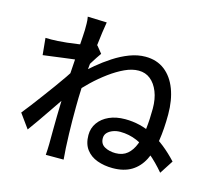

<svg xmlns="http://www.w3.org/2000/svg" viewBox="-117 -941 1234 1124"><g transform="rotate(15 500.0 -378.5)"><path d="M926 -28Q882 -80 836 -118.5Q790 -157 741 -178Q692 -199 639 -199Q616 -199 595.5 -191.5Q575 -184 562 -170.5Q549 -157 549 -137Q549 -102 577 -86.5Q605 -71 643 -71Q686 -71 714 -94.5Q742 -118 758 -160Q774 -202 780.5 -258.5Q787 -315 787 -379Q787 -438 769.5 -481.5Q752 -525 722 -549Q692 -573 651 -573Q611 -573 567 -552.5Q523 -532 478 -499Q433 -466 392 -427Q351 -388 319 -349L321 -468Q352 -498 392 -531.5Q432 -565 478 -595Q524 -625 572.5 -643.5Q621 -662 668 -662Q737 -662 785 -625Q833 -588 858 -522Q883 -456 883 -370Q883 -282 872 -211Q861 -140 834.5 -88.5Q808 -37 762.5 -9.5Q717 18 649 18Q598 18 555.5 2.5Q513 -13 488 -46.5Q463 -80 463 -133Q463 -175 486.5 -208Q510 -241 551.5 -259.5Q593 -278 648 -278Q739 -278 819.5 -236.5Q900 -195 979 -110ZM294 -542Q281 -541 256 -537.5Q231 -534 201 -530.5Q171 -527 140.5 -522.5Q110 -518 83 -515L73 -617Q92 -616 109 -616.5Q126 -617 148 -618Q170 -619 201.5 -622.5Q233 -626 267 -631Q301 -636 331 -641.5Q361 -647 378 -653L412 -611Q403 -599 391.5 -581Q380 -563 368.5 -545Q357 -527 349 -513L306 -355Q289 -329 264.5 -293.5Q240 -258 213 -218Q186 -178 159.5 -140Q133 -102 111 -72L49 -158Q68 -181 93 -214Q118 -247 146 -284.5Q174 -322 200.5 -358.5Q227 -395 249 -427Q271 -459 284 -480L287 -520ZM284 -720Q284 -739 284 -760Q284 -781 280 -801L396 -797Q392 -776 386 -733Q380 -690 373.5 -633Q367 -576 361.5 -513Q356 -450 353 -388Q350 -326 350 -273Q350 -230 350 -190Q350 -150 351.5 -110Q353 -70 355 -24Q356 -11 357.5 8.5Q359 28 360 44H252Q253 31 254 10.5Q255 -10 255 -22Q255 -70 255.5 -109.5Q256 -149 256.5 -191.5Q257 -234 259 -292Q259 -315 261 -352Q263 -389 266 -434Q269 -479 272 -525Q275 -571 277.5 -612Q280 -653 282 -682Q284 -711 284 -720Z"/></g></svg>

Font: Noto Sans SC Medium
Style: Regular
Weight: 500
Designer: Ryoko NISHIZUKA  (kana, bopomofo & ideographs); Paul D. Hunt (Latin, Greek & Cyrillic); Sandoll Communications , Soo-you
Foundry: Adobe
Version: Version 2.004-H2;hotconv 1.0.118;makeotfexe 2.5.65603